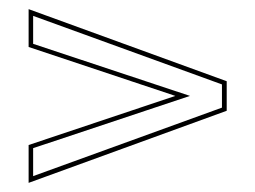

<svg xmlns="http://www.w3.org/2000/svg" viewBox="-20 -448 552 416"><path d="M359.9 -240.2 42 -346.2V-428.2L471.2 -272V-208L42 -51.8V-133.8ZM391.6 -240.2 51.8 -127V-66.4L460.9 -214.8V-265.1L51.8 -413.6V-353Z"/></svg>

Font: Linux Biolinum Outline O
Style: Bold
Weight: 700
Designer: Philipp H. Poll
Foundry: Philipp H. Poll
Version: Version 0.9.2